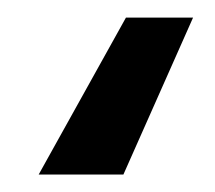

<svg xmlns="http://www.w3.org/2000/svg" viewBox="-20 -20 244 218"><path d="M23.9 178.2 123 0H199.2L120.1 178.2Z"/></svg>

Font: CMU Bright
Style: SemiBold
Weight: 600
Version: Version 0.7.0